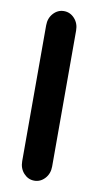

<svg xmlns="http://www.w3.org/2000/svg" viewBox="-77 -667 360 707"><g transform="rotate(10 103.5 -314.0)"><path d="M48 -568Q48 -595 64.5 -613Q81 -631 104 -631Q127 -631 143.5 -613Q160 -595 160 -568V-60Q160 -33 143.5 -15Q127 3 104 3Q81 3 64.5 -15Q48 -33 48 -60Z"/></g></svg>

Font: Beiruti
Style: Bold
Weight: 700
Designer: Arlette Boutros
Foundry: Boutros
Version: Version 1.41